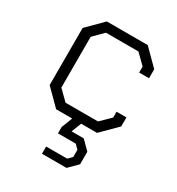

<svg xmlns="http://www.w3.org/2000/svg" viewBox="-173 -608 871 943"><g transform="rotate(30 263.0 -137.0)"><path d="M420 -360V-394L365 -448H181L126 -393V-105L181 -51H365L420 -105V-138H476V-87L389 0H299L277 56H346L394 104V175L345 224H206V183H325L347 161V120L325 98H224V62L248 0H157L70 -87V-411L157 -498H389L476 -411V-360Z"/></g></svg>

Font: Chakra Petch Light
Style: Regular
Weight: 300
Designer: Katatrad Aksorn Co.,Ltd.
Foundry: Cadson Demak Co.,Ltd.
Version: Version 1.000; ttfautohint (v1.6)